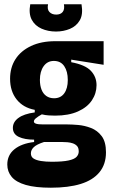

<svg xmlns="http://www.w3.org/2000/svg" viewBox="-20 -719 528 895"><path d="M217 156Q145 156 100 143Q55 130 34.5 105.5Q14 81 14 48Q14 4 47 -23Q80 -50 139 -57V-68Q95 -68 67.5 -81Q40 -94 40 -123Q40 -150 65.5 -169Q91 -188 142 -195V-207Q88 -217 57.5 -255.5Q27 -294 27 -352Q27 -404 52 -443Q77 -482 124.5 -504.5Q172 -527 238 -527H463V-417L312 -441V-429Q377 -417 403.5 -389Q430 -361 430 -322Q430 -284 408.5 -251.5Q387 -219 343.5 -199.5Q300 -180 237 -180Q224 -180 207.5 -181Q191 -182 175 -186Q157 -176 147.5 -168Q138 -160 138 -153Q138 -147 144 -144Q150 -141 159.5 -140Q169 -139 181 -139H294Q314 -139 344 -136.5Q374 -134 404 -122.5Q434 -111 454 -84.5Q474 -58 474 -9Q474 47 443.5 84Q413 121 356 138.5Q299 156 217 156ZM221 35Q272 35 299.5 29Q327 23 337 12Q347 1 347 -13Q347 -30 339 -38.5Q331 -47 319 -51Q307 -55 294 -56Q281 -57 271 -57H185Q151 -46 137.5 -33Q124 -20 124 -4Q124 12 136.5 20Q149 28 171 31.5Q193 35 221 35ZM232 -261Q263 -261 279.5 -284Q296 -307 296 -346Q296 -386 279.5 -410.5Q263 -435 231 -435Q201 -435 183.5 -410.5Q166 -386 166 -347Q166 -321 173.5 -301.5Q181 -282 196 -271.5Q211 -261 232 -261ZM121 -699H204Q199 -675 210.5 -663Q222 -651 242 -651Q262 -651 272 -663Q282 -675 278 -699H360Q368 -652 352 -624.5Q336 -597 306 -584.5Q276 -572 241 -572Q204 -572 173.5 -585.5Q143 -599 128 -627Q113 -655 121 -699Z"/></svg>

Font: Bricolage Grotesque 72pt SemiCondensed
Style: Bold
Weight: 700
Width: 4
Designer: Mathieu Triay
Foundry: Atelier Triay
Version: Version 1.001;gftools[0.9.33.dev8+g029e19f]